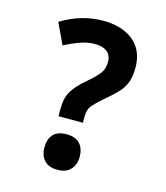

<svg xmlns="http://www.w3.org/2000/svg" viewBox="-110 -809 783 904"><g transform="rotate(15 281.5 -357.0)"><path d="M194 -271Q194 -325 214.5 -358.5Q235 -392 277 -427Q311 -456 332 -480.5Q353 -505 353 -541Q353 -575 331.5 -591.5Q310 -608 272 -608Q240 -608 205.5 -596.5Q171 -585 126 -562L78 -664Q131 -696 181.5 -710Q232 -724 284 -724Q341 -724 387 -704.5Q433 -685 459 -646Q485 -607 485 -549Q485 -505 473.5 -475.5Q462 -446 438 -421.5Q414 -397 378 -367Q345 -338 329 -319Q313 -300 313 -265V-235H194ZM254 10Q212 10 190 -13Q168 -36 168 -76Q168 -117 189 -140Q210 -163 254 -163Q297 -163 318.5 -139.5Q340 -116 340 -76Q340 -38 318 -14Q296 10 254 10Z"/></g></svg>

Font: Noto Sans Mono SemiCondensed
Style: Bold
Weight: 700
Width: 4
Designer: Monotype Design Team
Foundry: Monotype Imaging Inc.
Version: Version 2.014